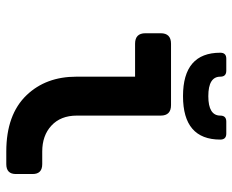

<svg xmlns="http://www.w3.org/2000/svg" viewBox="-86 -672 757 626"><g transform="rotate(90 293.0 -358.5)"><path d="M170.9 -717.3H210Q229.5 -717.3 229.5 -697.8Q229.5 -658.7 293 -658.7Q356.4 -658.7 356.4 -697.8Q356.4 -717.3 376 -717.3H415Q434.6 -717.3 434.6 -697.8Q434.6 -576.2 293 -576.2Q151.4 -576.2 151.4 -697.8Q151.4 -717.3 170.9 -717.3ZM473.6 0Q353 0 289.6 -66.4Q229.5 -129.4 229.5 -228.5V-419.9H122.1Q87.9 -419.9 87.9 -453.6V-503.4Q87.9 -537.1 122.1 -537.1H322.3Q356.4 -537.1 356.4 -503.4V-230Q356.4 -177.2 389.2 -147Q421.4 -117.2 473.6 -117.2H514.6Q546.9 -117.2 546.9 -85.9V-31.2Q546.9 0 514.6 0Z"/></g></svg>

Font: Simply Mono
Style: Bold
Weight: 700
Designer: Wojciech Kalinowski "wmk69" (wmk69@o2.pl)
Foundry: Wojciech Kalinowski "wmk69" (wmk69@o2.pl)
Version: Version 1.0.0